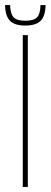

<svg xmlns="http://www.w3.org/2000/svg" viewBox="-30 -739 200 759"><path d="M60 0V-600H80V0ZM70 -638Q28 -638 9.5 -656.8Q-9 -675.5 -10 -719H10Q11 -684.5 23.8 -670.8Q36.5 -657 70 -657Q104 -657 116.8 -670.8Q129.5 -684.5 130 -719H150Q149.5 -675.5 130.8 -656.8Q112 -638 70 -638Z"/></svg>

Font: Big Shoulders Stencil Display SC Thin
Style: Regular
Weight: 100
Designer: Patric King
Foundry: XO Type Co
Version: Version 2.001